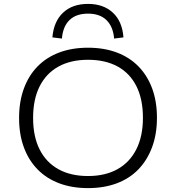

<svg xmlns="http://www.w3.org/2000/svg" viewBox="-20 -958 903 986"><path d="M432 8Q350 8 284.5 -16.5Q219 -41 173 -88Q127 -135 102.5 -201.5Q78 -268 78 -352Q78 -436 102.5 -503Q127 -570 173 -617Q219 -664 284.5 -688.5Q350 -713 432 -713Q514 -713 579.5 -688.5Q645 -664 691 -617Q737 -570 761.5 -503.5Q786 -437 786 -353Q786 -269 761 -202Q736 -135 690.5 -88Q645 -41 579.5 -16.5Q514 8 432 8ZM432 -54Q520 -54 583 -89Q646 -124 680 -191Q714 -258 714 -353Q714 -449 680.5 -515.5Q647 -582 584 -616.5Q521 -651 432 -651Q343 -651 280 -616Q217 -581 183.5 -514.5Q150 -448 150 -352Q150 -257 183.5 -190.5Q217 -124 280 -89Q343 -54 432 -54ZM298 -760 249 -766Q256 -848 304 -893Q352 -938 432 -938Q511 -938 559.5 -893Q608 -848 614 -766L566 -760Q561 -821 527 -854.5Q493 -888 432 -888Q371 -888 337 -855Q303 -822 298 -760Z"/></svg>

Font: Nunito Sans 10pt SemiExpanded Light
Style: Regular
Weight: 300
Width: 6
Designer: Vernon Adams
Foundry: Vernon Adams
Version: Version 3.101;gftools[0.9.27]